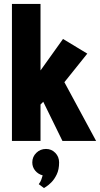

<svg xmlns="http://www.w3.org/2000/svg" viewBox="-20 -720 511 981"><path d="M178 221 205 241Q204 241 215.5 234Q227 227 242.5 211.5Q258 196 270 171Q282 146 282 110Q282 81 262.5 61Q243 41 215 41Q186 41 165.5 61Q145 81 145 110Q145 134 160 152Q175 170 198 176Q195 187 191 198Q187 209 178 221ZM309 -300 426 -446 302 -521 187 -360V-700H41V0H187V-186L201 -200L299 0H471Z"/></svg>

Font: Advent Pro ExtraBold
Style: Regular
Weight: 800
Designer: VivaRado, Andreas Kalpakidis
Foundry: VivaRado, Andreas Kalpakidis
Version: Version 3.000